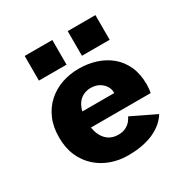

<svg xmlns="http://www.w3.org/2000/svg" viewBox="-164 -852 979 1005"><g transform="rotate(-30 325.0 -350.0)"><path d="M327 11Q274.5 11 226.5 -6Q178.5 -23 141.2 -56.2Q104 -89.5 82.2 -138.2Q60.5 -187 60.5 -251Q60.5 -315 81.8 -363.5Q103 -412 140.2 -445.2Q177.5 -478.5 225.8 -495.2Q274 -512 328.5 -512Q382.5 -512 431 -496.8Q479.5 -481.5 517 -450.5Q554.5 -419.5 575.8 -372.5Q597 -325.5 597 -262.5Q597 -250.5 595.5 -236.8Q594 -223 592 -213H193.5V-308.5H427Q427 -309.5 427 -310Q427 -310.5 427 -312Q427 -333 415.2 -351.5Q403.5 -370 382.2 -381.8Q361 -393.5 332 -393.5Q311 -393.5 291.8 -385.2Q272.5 -377 258.2 -360Q244 -343 236 -316.2Q228 -289.5 228 -252.5Q228 -207 241.2 -174.8Q254.5 -142.5 279 -125.5Q303.5 -108.5 337 -108.5Q365 -108.5 383.8 -118.5Q402.5 -128.5 413.2 -142Q424 -155.5 428.5 -166.5L575.5 -95.5Q560.5 -71 537.5 -51.5Q514.5 -32 483.8 -18Q453 -4 413.8 3.5Q374.5 11 327 11ZM118 -711H285V-562H118ZM378 -711H545.5V-562H378Z"/></g></svg>

Font: Trispace Thin
Style: Bold
Weight: 700
Version: Version 1.210